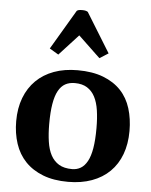

<svg xmlns="http://www.w3.org/2000/svg" viewBox="-56 -840 705 898"><g transform="rotate(5 297.0 -391.0)"><path d="M186 -250Q186 -205 191.5 -167.5Q197 -130 211 -104Q225 -78 249 -63.5Q273 -49 311 -49Q333 -49 351 -59.5Q369 -70 382 -93.5Q395 -117 401.5 -155.5Q408 -194 408 -250Q408 -296 402.5 -333Q397 -370 383.5 -396Q370 -422 347 -436.5Q324 -451 289 -451Q263 -451 244 -440.5Q225 -430 212 -406.5Q199 -383 192.5 -344.5Q186 -306 186 -250ZM31 -250Q31 -311 49.5 -359.5Q68 -408 102.5 -442Q137 -476 186 -494Q235 -512 297 -512Q367 -512 417.5 -492.5Q468 -473 500.5 -438.5Q533 -404 548 -355.5Q563 -307 563 -250Q563 -189 545 -140.5Q527 -92 492.5 -58Q458 -24 408.5 -6Q359 12 297 12Q229 12 179 -7.5Q129 -27 96 -61.5Q63 -96 47 -144.5Q31 -193 31 -250ZM200 -577 158 -602 268 -788Q274 -794 292 -794Q293 -794 295 -794Q311 -794 320 -788L434 -603L393 -577L290 -675Z"/></g></svg>

Font: PTSerif
Style: Bold
Weight: 700
Designer: A.Korolkova, O.Umpeleva, V.Yefimov
Foundry: ParaType Ltd
Version: Version 1.000W OFL; ttfautohint (v1.2) -l 8 -r 50 -G 200 -x 